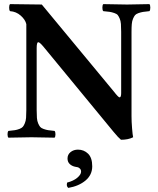

<svg xmlns="http://www.w3.org/2000/svg" viewBox="-20 -667 766 933"><path d="M21 2Q16.6 -2.4 16.6 -14.4Q16.6 -26.4 21 -30.8Q41 -32.7 52 -34.4Q63 -36.1 74.5 -40.5Q85.9 -44.9 91.1 -51Q96.2 -57.1 100.8 -68.4Q105.5 -79.6 106.7 -94.7Q107.9 -109.9 107.9 -132.8V-549.8Q103 -571.3 80.8 -591.1Q58.6 -610.8 28.8 -612.8Q24.4 -617.2 24.4 -629.9Q24.4 -642.6 28.8 -647L183.1 -645L533.2 -222.2Q555.2 -193.8 561 -193.8Q568.8 -193.8 568.8 -214.8V-512.2Q568.8 -535.6 567.6 -550.8Q566.4 -565.9 561.5 -577.1Q556.6 -588.4 552 -594Q547.4 -599.6 535.2 -603.8Q522.9 -607.9 512.9 -609.4Q502.9 -610.8 481.9 -612.8Q477.5 -617.2 477.5 -629.9Q477.5 -642.6 481.9 -647Q577.6 -645 597.2 -645Q614.3 -645 706.1 -647Q710.4 -642.6 710.4 -629.9Q710.4 -617.2 706.1 -612.8Q685.5 -610.8 675 -609.1Q664.6 -607.4 652.8 -603.3Q641.1 -599.1 636.2 -593.3Q631.3 -587.4 626.5 -576.2Q621.6 -564.9 620.4 -550Q619.1 -535.2 619.1 -512.2V-102.1Q619.1 -76.7 621.8 -43.2Q624.5 -9.8 627 0Q603 12.2 567.9 12.2Q555.2 2 532.2 -25.9L192.9 -438Q173.3 -461.9 166 -461.9Q158.2 -461.9 158.2 -433.1V-132.8Q158.2 -109.4 159.4 -94Q160.6 -78.6 165.5 -67.4Q170.4 -56.2 175.3 -50.3Q180.2 -44.4 191.9 -40.3Q203.6 -36.1 214.1 -34.4Q224.6 -32.7 245.1 -30.8Q249.5 -26.4 249.5 -14.4Q249.5 -2.4 245.1 2Q151.4 0 132.8 0Q114.7 0 21 2ZM358.9 60.1Q387.7 60.1 408 79.8Q428.2 99.6 428.2 141.1Q428.2 182.6 395.8 210Q363.3 237.3 312 246.1Q301.3 238.3 306.2 220.2Q336.9 212.4 355.5 196.8Q374 181.2 374 167Q374 157.7 368.4 152.3Q362.8 147 358.2 145.8Q353.5 144.5 344.2 143.1Q328.6 139.6 318.4 129.6Q308.1 119.6 308.1 103Q308.1 84 323 72Q337.9 60.1 358.9 60.1Z"/></svg>

Font: Common Serif SemiBold
Style: Regular
Weight: 600
Designer: Philipp H. Poll, Khaled Hosny
Foundry: Stefan Peev, Context Ltd.
Version: Version 1.026